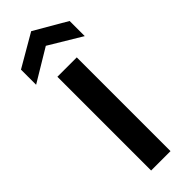

<svg xmlns="http://www.w3.org/2000/svg" viewBox="-267 -780 798 798"><g transform="rotate(-45 132.0 -381.0)"><path d="M75 -551V0H189V-551ZM275 -590V-679L132 -762L-11 -679V-590L132 -676Z"/></g></svg>

Font: Poppins Medium
Style: Regular
Weight: 500
Designer: Ninad Kale (Devanagari), Jonny Pinhorn (Latin)
Foundry: Indian Type Foundry
Version: 4.004